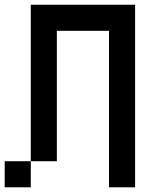

<svg xmlns="http://www.w3.org/2000/svg" viewBox="-20 -798 707 818"><path d="M111.1 0H0V-111.1H111.1ZM222.2 -666.7V-111.1H111.1V-777.8H555.6V0H444.4V-666.7Z"/></svg>

Font: Pixeloid Mono
Style: Regular
Weight: 400
Monospace: yes
Designer: GGBotNet
Foundry: GGBotNet
Version: 0.5